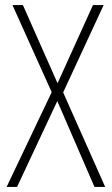

<svg xmlns="http://www.w3.org/2000/svg" viewBox="-20 -734 439 754"><path d="M393 0 228 -371 387 -714H345L206 -407L70 -714H29L183 -372L6 0H47L205 -337L351 0Z"/></svg>

Font: Noto Sans Malayalam Condensed ExtraLight
Style: Regular
Weight: 200
Width: 3
Designer: Jelle Bosma - Monotype Design Team
Foundry: Monotype Imaging Inc.
Version: Version 2.104